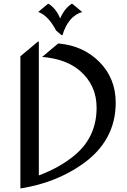

<svg xmlns="http://www.w3.org/2000/svg" viewBox="-20 -977 671 1016"><path d="M233.4 -956.5H238.3Q278.8 -929.2 298.3 -878.9Q319.3 -929.7 358.4 -956.5H363.3L414.6 -913.6Q340.8 -891.1 310.5 -791H305.7L276.9 -815.4Q235.8 -894.5 182.1 -913.6ZM87.9 19.5V-679.2L180.7 -756.8H185.5V-48.8Q300.8 -91.8 379.4 -159.2Q491.2 -254.9 491.2 -407.2Q491.2 -525.9 403.3 -602.1Q330.6 -665 203.1 -675.8L288.1 -747.1Q419.4 -735.8 504.9 -650.4Q592.3 -563 592.3 -433.6Q592.3 -231.9 415 -107.4Q277.3 -10.7 92.8 19.5Z"/></svg>

Font: Gothica
Style: Book
Weight: 400
Designer: Wojciech Kalinowski "wmk69" (wmk69@o2.pl)
Foundry: Wojciech Kalinowski "wmk69" (wmk69@o2.pl)
Version: Version 2.1.0; 2021-05-14